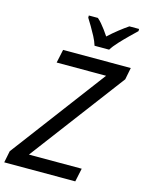

<svg xmlns="http://www.w3.org/2000/svg" viewBox="-148 -1025 838 1107"><g transform="rotate(15 271.0 -472.0)"><path d="M-11 0 3 -70 427 -634H132L149 -714H553L539 -643L115 -80H430L413 0ZM318 -784Q310 -810 296 -836.5Q282 -863 267.5 -887.5Q253 -912 241 -931V-944H295Q307 -934 319.5 -919.5Q332 -905 344.5 -888Q357 -871 369 -853Q398 -880 428 -903.5Q458 -927 483 -944H541V-931Q525 -916 498 -889.5Q471 -863 445 -835Q419 -807 405 -784Z"/></g></svg>

Font: Noto Sans Display
Style: Italic
Weight: 400
Italic angle: -12°
Designer: Monotype Design Team
Foundry: Monotype Imaging Inc.
Version: Version 2.003